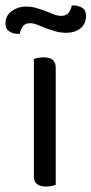

<svg xmlns="http://www.w3.org/2000/svg" viewBox="-44 -675 335 703"><path d="M125 8Q80 8 80 -29V-459Q85 -461 95 -463Q105 -465 116 -465Q160 -465 160 -428V2Q155 4 145.5 6Q136 8 125 8ZM51 -651Q72 -651 90 -645.5Q108 -640 123.5 -634Q139 -628 153 -622.5Q167 -617 180 -617Q198 -617 206.5 -627.5Q215 -638 219 -655H225Q243 -655 257 -646.5Q271 -638 271 -617Q271 -588 251 -571.5Q231 -555 198 -555Q177 -555 158 -560.5Q139 -566 122.5 -572.5Q106 -579 92 -584.5Q78 -590 66 -590Q48 -590 40 -579Q32 -568 28 -551H22Q4 -551 -10 -560Q-24 -569 -24 -589Q-24 -618 -1 -634.5Q22 -651 51 -651Z"/></svg>

Font: Baloo Da 2
Style: Regular
Weight: 400
Designer: Noopur Datye, Sulekha Rajkumar and Ek Type
Foundry: Ek Type
Version: Version 1.640;hotconv 1.0.111;makeotfexe 2.5.65597; ttfautoh